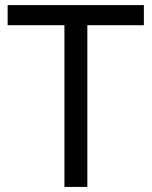

<svg xmlns="http://www.w3.org/2000/svg" viewBox="-20 -734 596 754"><path d="M323 0V-635H545V-714H10V-635H233V0Z"/></svg>

Font: Noto Sans Osage
Style: Regular
Weight: 400
Designer: Monotype Design Team
Foundry: Monotype Imaging Inc.
Version: Version 2.002